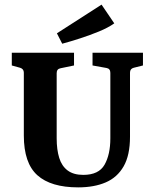

<svg xmlns="http://www.w3.org/2000/svg" viewBox="-20 -801 669 830"><path d="M598 -573V-518L558 -508Q542 -504 542 -487V-210Q542 -130 514.5 -82Q487 -34 437 -12.5Q387 9 318 9Q200 9 141.5 -43.5Q83 -96 83 -215V-487Q83 -503 67 -508L31 -518V-573H300V-518L242 -506Q225 -503 225 -485V-203Q225 -154 236 -118.5Q247 -83 272.5 -64Q298 -45 340 -45Q407 -45 432 -89Q457 -133 457 -203V-486Q457 -504 441 -507L380 -518V-573ZM249 -612 226 -657 419 -781 474 -700Q447 -681 408 -665Q369 -649 327.5 -635.5Q286 -622 249 -612Z"/></svg>

Font: Yrsa
Style: Regular
Weight: 400
Designer: Anna Giedrys (Yrsa+Rasa design), David Brezina (Yrsa art-direction, Rasa art-direction, design)
Foundry: Rosetta Type Foundry
Version: Version 2.004